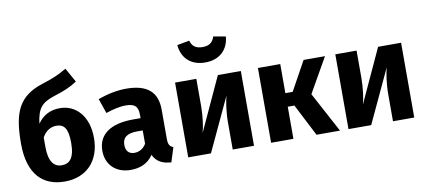

<svg xmlns="http://www.w3.org/2000/svg" viewBox="-77 -1148 3216 1449"><g transform="rotate(-10 1531.5 -424.0)"><path d="M376 -534C297 -534 243 -501 204 -445C218 -565 257 -600 346 -630C429 -656 480 -677 530 -711L469 -820C406 -783 368 -766 279 -738C93 -678 41 -563 41 -321C41 -83 153 18 318 18C483 18 591 -91 591 -268C591 -438 496 -534 376 -534ZM316 -107C256 -107 218 -154 218 -264V-337C244 -386 285 -408 327 -408C382 -408 415 -377 415 -262C415 -140 373 -107 316 -107Z M1131 -166V-389C1131 -522 1059 -592 893 -592C828 -592 749 -577 677 -550L716 -437C773 -457 829 -468 866 -468C936 -468 963 -447 963 -379V-354H905C732 -354 636 -286 636 -161C636 -56 708 18 823 18C891 18 955 -4 996 -67C1023 -11 1067 10 1134 15L1169 -96C1142 -106 1131 -122 1131 -166ZM872 -104C830 -104 807 -131 807 -176C807 -233 843 -260 921 -260H963V-158C943 -124 911 -104 872 -104Z M1518 -683C1631 -683 1696 -752 1704 -849L1610 -866C1596 -820 1567 -801 1518 -801C1468 -801 1439 -820 1426 -866L1332 -849C1340 -752 1404 -683 1518 -683ZM1770 -573H1594L1405 -163C1417 -205 1429 -284 1429 -366V-573H1266V0H1440L1631 -409C1620 -367 1607 -293 1607 -204V0H1770Z M2415 -573H2251L2128 -350H2072V-573H1901V0H2072V-246H2123L2249 0H2429L2264 -308Z M2998 -573H2822L2633 -163C2645 -205 2657 -284 2657 -366V-573H2494V0H2668L2859 -409C2848 -367 2835 -293 2835 -204V0H2998Z"/></g></svg>

Font: Glow Sans SC Normal ExtraBold
Style: Regular
Weight: 800
Designer: Ryoko NISHIZUKA (kana, bopomofo & ideographs); Paul D. Hunt (Latin, Greek & Cyrillic); Sandoll Communications, Soo-young
Version: Version 0.93